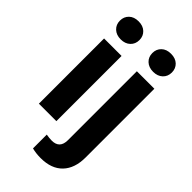

<svg xmlns="http://www.w3.org/2000/svg" viewBox="-288 -813 1100 1100"><g transform="rotate(45 262.5 -262.5)"><path d="M53.2 0ZM203.1 0H61.5V-528.3H203.1ZM53.2 -665Q53.2 -696.8 74.5 -717.3Q95.7 -737.8 132.3 -737.8Q168.5 -737.8 189.9 -717.3Q211.4 -696.8 211.4 -665Q211.4 -632.8 189.7 -612.3Q168 -591.8 132.3 -591.8Q96.7 -591.8 75 -612.3Q53.2 -632.8 53.2 -665ZM468.8 -528.3V28.8Q468.8 116.2 422.4 164.8Q376 213.4 288.6 213.4Q252 213.4 218.8 205.1V93.3Q244.1 97.7 263.2 97.7Q327.1 97.7 327.1 29.8V-528.3ZM315.9 -665Q315.9 -696.8 337.2 -717.3Q358.4 -737.8 395 -737.8Q431.6 -737.8 452.9 -717.3Q474.1 -696.8 474.1 -665Q474.1 -632.8 452.4 -612.3Q430.7 -591.8 395 -591.8Q359.4 -591.8 337.6 -612.3Q315.9 -632.8 315.9 -665Z"/></g></svg>

Font: Roboto
Style: Bold
Weight: 700
Designer: Google
Version: Version 2.134; 2016; ttfautohint (v1.6)